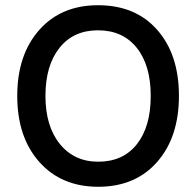

<svg xmlns="http://www.w3.org/2000/svg" viewBox="-20 -707 751 735"><path d="M356 8Q215 8 130.5 -87Q46 -182 46 -340Q46 -497 130 -592Q214 -687 355 -687Q499 -687 582 -592.5Q665 -498 665 -340Q665 -182 581.5 -87Q498 8 356 8ZM356 -88Q451 -88 504 -155Q557 -222 557 -340Q557 -457 503.5 -524Q450 -591 355 -591Q261 -591 207.5 -523.5Q154 -456 154 -340Q154 -224 209 -156Q264 -88 356 -88Z"/></svg>

Font: Hind Siliguri Medium
Style: Regular
Weight: 500
Designer: Jyotish Sonowal
Foundry: Indian Type Foundry
Version: Version 1.001;PS 1.0;hotconv 1.0.86;makeotf.lib2.5.63406; tt